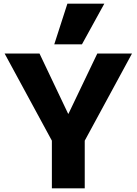

<svg xmlns="http://www.w3.org/2000/svg" viewBox="-20 -1020 741 1040"><path d="M261 0V-258L5 -730H194L349 -404H351L507 -730H695L439 -258V0ZM424 -780H274L345 -1000H545Z"/></svg>

Font: M PLUS 1 Thin ExtraBold
Style: Regular
Weight: 800
Version: Version 1.001